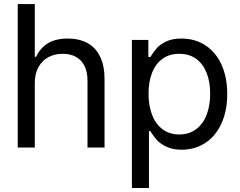

<svg xmlns="http://www.w3.org/2000/svg" viewBox="-20 -727 1182 946"><path d="M151.4 0H67.4V-707H151.4V-447.3H158.2Q177.7 -490.2 215.8 -513.7Q253.9 -537.1 314.5 -537.1Q370.1 -537.1 410.6 -515.1Q451.2 -493.2 473.1 -448.2Q495.1 -403.3 495.1 -336.9V0H411.1V-331.1Q411.1 -372.1 396.5 -401.9Q381.8 -431.6 354.5 -446.8Q327.1 -461.9 289.1 -461.9Q249 -461.9 218.3 -445.3Q187.5 -428.7 169.4 -396Q151.4 -363.3 151.4 -318.4Z M629.9 -530.3H710.9V-446.3H720.7L723.6 -450.2Q737.3 -472.7 753.4 -490.7Q769.5 -508.8 799.3 -522.9Q829.1 -537.1 874 -537.1Q940.4 -537.1 991.7 -503.9Q1043 -470.7 1071.3 -408.7Q1099.6 -346.7 1099.6 -263.7Q1099.6 -181.6 1071.3 -119.1Q1043 -56.6 991.7 -22.9Q940.4 10.7 875 10.7Q830.1 10.7 799.3 -4.4Q768.6 -19.5 752.4 -37.6Q736.3 -55.7 721.7 -79.1L720.7 -81.1H713.9V199.2H629.9ZM863.3 -64.5Q912.1 -64.5 946.8 -90.8Q981.4 -117.2 998.5 -162.6Q1015.6 -208 1015.6 -265.6Q1015.6 -322.3 998.5 -366.7Q981.4 -411.1 947.3 -436.5Q913.1 -461.9 863.3 -461.9Q814.5 -461.9 780.8 -437.5Q747.1 -413.1 729.5 -369.1Q711.9 -325.2 711.9 -265.6Q711.9 -206.1 729.5 -160.6Q747.1 -115.2 781.2 -89.8Q815.4 -64.5 863.3 -64.5Z"/></svg>

Font: Pretendard GOV Variable
Style: Regular
Weight: 400
Designer: Base glyphs from Inter by Rasmus Andersson; Hangul glyphs from Noto Sans CJK(Source Han Sans) by Jang Soo-young and Kang
Foundry: Kil Hyung-jin
Version: Version 1.307;Glyphs 3.2 (3192)